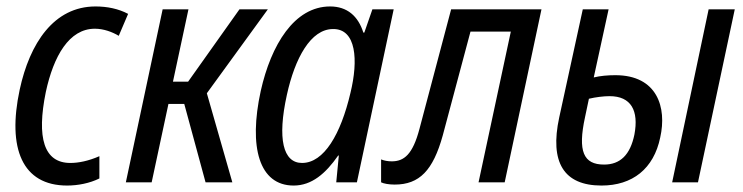

<svg xmlns="http://www.w3.org/2000/svg" viewBox="-20 -565 2304 595"><path d="M188 10C221 10 258 3 288 -12V-81C254 -66 223 -60 198 -60C116 -60 93 -138 122 -280C146 -391 194 -476 274 -476C301 -476 328 -466 348 -454L377 -522C347 -538 312 -545 276 -545C147 -545 72 -431 41 -287C2 -105 49 10 188 10Z M370 0H450L502 -243H551L617 0H700L621 -276L810 -536H722L563 -312H516L564 -536H484Z M890 10C946 10 989 -27 1028 -83H1030L1022 0H1086L1200 -536H1134L1109 -464H1106C1090 -515 1056 -545 1003 -545C892 -545 820 -426 788 -283C750 -109 783 10 890 10ZM916 -60C857 -60 839 -135 869 -271C894 -385 943 -475 1012 -475C1084 -476 1091 -379 1066 -277C1036 -149 984 -60 916 -60Z M1203 7C1280 7 1322 -37 1352 -145L1438 -467H1563L1463 0H1544L1658 -536H1378L1280 -166C1259 -86 1232 -65 1194 -65C1182 -65 1171 -67 1161 -71V0C1169 4 1185 7 1203 7Z M1844 10C1940 10 2006 -42 2026 -139C2047 -232 2017 -332 1887 -332C1864 -332 1840 -330 1820 -325L1866 -536H1786L1713 -201C1683 -62 1727 10 1844 10ZM2063 0H2143L2257 -536H2176ZM1793 -202 1805 -259C1826 -264 1851 -267 1869 -267C1936 -267 1960 -222 1946 -148C1933 -85 1902 -55 1852 -55C1788 -55 1770 -96 1793 -202Z"/></svg>

Font: Noto Sans Condensed
Style: Italic
Weight: 400
Width: 3
Italic angle: -12°
Designer: Monotype Design Team
Foundry: Monotype Imaging Inc.
Version: Version 2.013